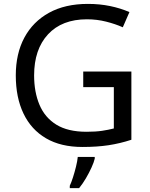

<svg xmlns="http://www.w3.org/2000/svg" viewBox="-20 -744 768 985"><path d="M407 -377H654V-27Q596 -8 537 1Q478 10 403 10Q292 10 216 -34.5Q140 -79 100.5 -161.5Q61 -244 61 -357Q61 -469 105 -551Q149 -633 231.5 -678.5Q314 -724 431 -724Q491 -724 544.5 -713Q598 -702 644 -682L610 -604Q572 -621 524.5 -633Q477 -645 426 -645Q298 -645 226.5 -568Q155 -491 155 -357Q155 -272 182.5 -206.5Q210 -141 269 -104.5Q328 -68 424 -68Q471 -68 504 -73Q537 -78 564 -85V-297H407ZM466 70Q462 88 449.5 115.5Q437 143 420.5 171Q404 199 386 221H338V209Q346 192 354.5 165.5Q363 139 370 110.5Q377 82 379 61H466Z"/></svg>

Font: Noto Sans Buhid
Style: Regular
Weight: 400
Designer: Monotype Design Team
Foundry: Monotype Imaging Inc.
Version: Version 2.001